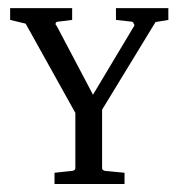

<svg xmlns="http://www.w3.org/2000/svg" viewBox="-20 -459 449 479"><path d="M128 -405.3Q118.7 -405.3 118.7 -400V-398.7Q118.7 -396 121.3 -394.7L212 -222.7L313.3 -392Q317.3 -396 313.3 -400Q313.3 -405.3 305.3 -405.3L269.3 -409.3V-438.7H400V-409.3L368 -404L234.7 -185.3V-40Q234.7 -32 249.3 -32L290.7 -28V0H116V-28L153.3 -32Q168 -32 168 -40V-177.3L44 -400L5.3 -409.3V-438.7H160V-409.3Z"/></svg>

Font: Peddana
Style: Regular
Weight: 400
Designer: Appaji Ambarisha Darbha
Foundry: Appaji Ambarisha Darbha
Version: Version 1.0.4; ttfautohint (v1.2.25-373a) -l 7 -r 28 -G 50 -